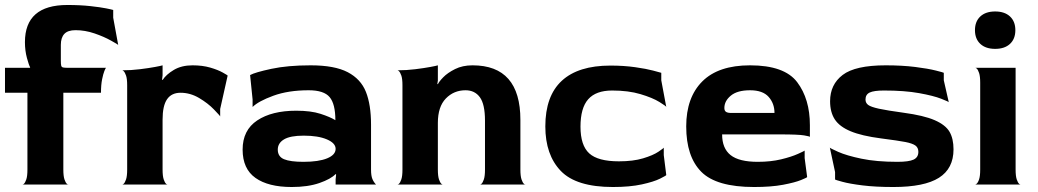

<svg xmlns="http://www.w3.org/2000/svg" viewBox="-20 -740 4163 770"><path d="M405 -468Q403 -466 398.5 -455Q394 -444 389.5 -422Q385 -400 385 -368H234V-60Q234 -34 238.5 -20.5Q243 -7 248.5 -2.5Q254 2 254 0H70Q70 2 75.5 -2.5Q81 -7 85.5 -20.5Q90 -34 90 -60V-368H0V-468H100L101 -470Q96 -478 88 -507.5Q80 -537 80 -571Q80 -720 250 -720Q302 -720 342.5 -715.5Q383 -711 405.5 -706.5Q428 -702 434 -700V-669L454 -560Q454 -561 425.5 -577Q397 -593 359 -606Q321 -619 283 -619Q252 -619 238 -604Q224 -589 224 -560V-498Q224 -482 225.5 -476.5Q227 -471 232.5 -469.5Q238 -468 255 -468Z M893 -437 863 -303V-273Q863 -275 838.5 -300.5Q814 -326 778.5 -347Q743 -368 704 -368Q668 -368 650 -342Q632 -316 632 -260V-60Q632 -34 636.5 -20.5Q641 -7 646.5 -2.5Q652 2 652 0H470Q470 2 475.5 -2.5Q481 -7 485.5 -20.5Q490 -34 490 -60V-398Q490 -424 485.5 -437Q481 -450 475.5 -455Q470 -460 470 -458Q506 -458 542 -462.5Q578 -467 602 -471.5Q626 -476 632 -478V-438L630 -421L632 -419Q646 -441 677 -459.5Q708 -478 752 -478Q792 -478 823 -469Q854 -460 873.5 -449Q893 -438 893 -437Z M1488 0H1326V-21L1328 -40L1326 -42Q1307 -22 1261 -6Q1215 10 1150 10Q1056 10 1004.5 -26.5Q953 -63 953 -140Q953 -218 1011.5 -257Q1070 -296 1168 -296Q1227 -296 1265.5 -283.5Q1304 -271 1325 -258Q1325 -323 1302 -350.5Q1279 -378 1218 -378Q1136 -378 1076 -356Q1016 -334 993 -311V-341L983 -439Q1003 -450 1068.5 -464Q1134 -478 1226 -478Q1322 -478 1374.5 -450.5Q1427 -423 1447.5 -371.5Q1468 -320 1468 -240V-60Q1468 -35 1473.5 -22Q1479 -9 1488 0ZM1326 -143Q1326 -166 1291 -181Q1256 -196 1198 -196Q1144 -196 1119 -181Q1094 -166 1094 -140Q1094 -112 1119 -101.5Q1144 -91 1197 -91Q1258 -91 1292 -105Q1326 -119 1326 -143Z M1925 -60V-256Q1925 -322 1904.5 -350Q1884 -378 1847 -378Q1800 -378 1768 -345Q1736 -312 1736 -247V-60Q1736 -34 1740.5 -20.5Q1745 -7 1750.5 -2.5Q1756 2 1756 0H1574Q1574 2 1579.5 -2.5Q1585 -7 1589.5 -20.5Q1594 -34 1594 -60V-398Q1594 -424 1589.5 -437Q1585 -450 1579.5 -455Q1574 -460 1574 -458Q1610 -458 1646 -462.5Q1682 -467 1706 -471.5Q1730 -476 1736 -478V-417L1734 -404L1736 -402Q1740 -412 1757.5 -430Q1775 -448 1805 -463Q1835 -478 1875 -478Q2067 -478 2067 -259V-60Q2067 -34 2071.5 -20.5Q2076 -7 2081.5 -2.5Q2087 2 2087 0H1905Q1905 2 1910.5 -2.5Q1916 -7 1920.5 -20.5Q1925 -34 1925 -60Z M2642 -118 2652 -38Q2652 -36 2627 -23.5Q2602 -11 2554 -0.5Q2506 10 2438 10Q2291 10 2229 -54.5Q2167 -119 2167 -233Q2167 -355 2233 -416Q2299 -477 2428 -477Q2482 -477 2527.5 -470.5Q2573 -464 2599 -457Q2625 -450 2632 -448V-418L2652 -311Q2652 -314 2624.5 -331Q2597 -348 2548.5 -362.5Q2500 -377 2435 -377Q2370 -377 2339 -342Q2308 -307 2308 -232Q2308 -157 2343 -125Q2378 -93 2462 -93Q2519 -93 2559 -105Q2599 -117 2620.5 -131.5Q2642 -146 2642 -148Z M3228 -238V-191Q3228 -193 3205 -197Q3182 -201 3108 -201H2876Q2876 -145 2910 -118Q2944 -91 3019 -91Q3071 -91 3112.5 -101Q3154 -111 3180.5 -123Q3207 -135 3207 -136V-106L3217 -30Q3217 -28 3192.5 -18Q3168 -8 3120.5 1Q3073 10 3004 10Q2853 10 2792.5 -51Q2732 -112 2732 -233Q2732 -349 2796.5 -413.5Q2861 -478 2988 -478Q3126 -478 3177 -410.5Q3228 -343 3228 -238ZM3061 -287H3086Q3086 -325 3062.5 -351.5Q3039 -378 2988 -378Q2937 -378 2911 -356.5Q2885 -335 2885 -307Q2885 -296 2891.5 -291.5Q2898 -287 2913 -287Z M3603 -288Q3685 -277 3728.5 -258Q3772 -239 3788 -211.5Q3804 -184 3804 -141Q3804 -64 3745.5 -27Q3687 10 3563 10Q3491 10 3439 3.5Q3387 -3 3358 -11Q3329 -19 3329 -20V-50L3308 -148Q3308 -146 3341.5 -131Q3375 -116 3435 -103.5Q3495 -91 3579 -91Q3625 -91 3644 -100Q3663 -109 3663 -131Q3663 -148 3651 -156.5Q3639 -165 3611 -170.5Q3583 -176 3513 -185Q3436 -195 3391.5 -213.5Q3347 -232 3328 -261Q3309 -290 3309 -334Q3309 -401 3359.5 -439.5Q3410 -478 3532 -478Q3598 -478 3650 -471.5Q3702 -465 3733.5 -457Q3765 -449 3765 -448V-418L3785 -330Q3785 -332 3754.5 -344Q3724 -356 3666 -366.5Q3608 -377 3525 -377Q3485 -377 3468 -369Q3451 -361 3451 -341Q3451 -327 3462 -319Q3473 -311 3505 -304Q3537 -297 3603 -288Z M4052 -619Q4052 -584 4030.5 -564Q4009 -544 3971 -544Q3933 -544 3911.5 -564Q3890 -584 3890 -619Q3890 -654 3911.5 -674Q3933 -694 3971 -694Q4009 -694 4030.5 -674Q4052 -654 4052 -619ZM4073 0Q4073 2 4067.5 -2.5Q4062 -7 4057.5 -20.5Q4053 -34 4053 -60V-468H3891Q3891 -470 3896.5 -465.5Q3902 -461 3906.5 -447.5Q3911 -434 3911 -408V-60Q3911 -34 3906.5 -20.5Q3902 -7 3896 -2.5Q3890 2 3890 0Z"/></svg>

Font: Red Rose Bold
Style: Regular
Weight: 700
Designer: jaikishan Patel
Version: Version 1.000